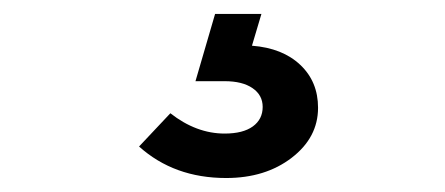

<svg xmlns="http://www.w3.org/2000/svg" viewBox="-20 -20 640 276"><path d="M305 235.9Q230.3 235.9 179.9 190.6L224.9 142.8Q262.2 172 302.9 172Q329.3 172 343.5 161.7Q357.6 151.4 357.6 133.7Q357.6 116.7 343 106.7Q328.5 96.7 302.9 96.7H261L289.2 0H355.8L342.2 45.7Q386.2 49.1 411.7 73.3Q437.2 97.4 437.2 134.9Q437.2 177.7 399.3 206.8Q361.5 235.9 305 235.9Z"/></svg>

Font: Red Hat Display VF
Style: Regular
Weight: 300
Designer: Pentagram, MCKL
Foundry: Pentagram, MCKL
Version: Version 1.023